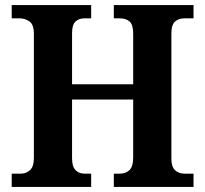

<svg xmlns="http://www.w3.org/2000/svg" viewBox="-20 -734 805 754"><path d="M26 0V-52H61Q83 -52 98 -66Q113 -80 113 -112V-602Q113 -637 96 -649.5Q79 -662 56 -662H26V-714H338V-662H313Q290 -662 276.5 -649.5Q263 -637 263 -604V-403H503V-602Q503 -637 489 -649.5Q475 -662 449 -662H427V-714H740V-662H704Q682 -662 667.5 -649.5Q653 -637 653 -602V-111Q653 -79 667.5 -65.5Q682 -52 704 -52H740V0H427V-52H450Q474 -52 488.5 -66Q503 -80 503 -115V-343H263V-112Q263 -80 276.5 -66Q290 -52 313 -52H338V0Z"/></svg>

Font: Noto Serif Lao SemiCondensed
Style: Bold
Weight: 700
Width: 4
Designer: Monotype Design Team
Foundry: Monotype Imaging Inc.
Version: Version 2.003; ttfautohint (v1.8.4.7-5d5b)